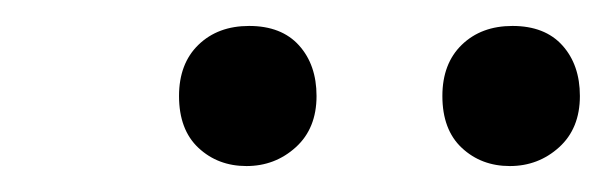

<svg xmlns="http://www.w3.org/2000/svg" viewBox="-20 -684 467 148"><path d="M373 -556Q351 -556 336 -570Q321 -584 321 -610Q321 -635 336 -649.5Q351 -664 375 -664Q400 -664 413.5 -649Q427 -634 427 -610Q427 -585 411 -570.5Q395 -556 373 -556ZM170 -556Q148 -556 133 -570Q118 -584 118 -610Q118 -635 133 -649.5Q148 -664 172 -664Q197 -664 210.5 -649Q224 -634 224 -610Q224 -585 208 -570.5Q192 -556 170 -556Z"/></svg>

Font: STIX Two Text
Style: Italic
Weight: 400
Italic angle: -12°
Designer: Ross Mills, John Hudson & Paul Hanslow, Tiro Typeworks Ltd; with prior portions MicroPress Inc. and Coen Hoffman, Elsevi
Foundry: Tiro Typeworks Ltd
Version: Version 2.13 b171